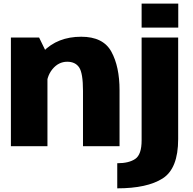

<svg xmlns="http://www.w3.org/2000/svg" viewBox="-20 -798 1054 1048"><path d="M39.5 0H239V-499.5L193.5 -593H39.5ZM433 0H632.5V-305.5Q632.5 -434.5 587.8 -516Q543 -597.5 423.5 -597.5Q294.5 -597.5 215 -515.8Q135.5 -434 135.5 -353L232.5 -312Q232.5 -379.5 266 -420.2Q299.5 -461 347 -461Q391 -461 412 -430Q433 -399 433 -302ZM620 230Q783 230 867.8 176Q952.5 122 952.5 -39V-593H753V-31.5Q753 45.5 718.5 69.2Q684 93 620 93ZM753 -778.5V-647.5H953V-778.5Z"/></svg>

Font: Anybody UltraCondensed Thin ExtraBold
Style: Regular
Weight: 800
Version: Version 1.111